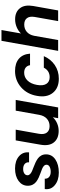

<svg xmlns="http://www.w3.org/2000/svg" viewBox="840 -1620 789 2508"><g transform="rotate(-90 1234.0 -365.5)"><path d="M472.2 -158.2Q472.2 -81.1 405.3 -36.1Q338.4 8.8 233.9 8.8Q132.8 8.8 70.1 -43.2Q7.3 -95.2 19 -174.8H154.8Q151.9 -140.1 176 -118.7Q200.2 -97.2 244.1 -97.2Q284.2 -97.2 310.5 -111.6Q336.9 -126 336.9 -153.8Q336.9 -171.9 321.8 -185.8Q306.6 -199.7 282.5 -209.7Q258.3 -219.7 229 -229.7Q199.7 -239.7 170.2 -253.4Q140.6 -267.1 116.5 -284.7Q92.3 -302.2 77.1 -330.8Q62 -359.4 62 -396Q62 -469.7 124.5 -516.4Q187 -563 287.1 -563Q388.2 -563 447.3 -511.5Q506.3 -460 498 -379.9H368.2Q371.1 -414.6 347.9 -435.8Q324.7 -457 280.8 -457Q244.6 -457 221.9 -441.4Q199.2 -425.8 199.2 -399.9Q199.2 -381.3 214.4 -366.7Q229.5 -352.1 253.4 -341.3Q277.3 -330.6 306.6 -320.1Q335.9 -309.6 365 -295.9Q394 -282.2 418 -265.1Q441.9 -248 457 -220.7Q472.2 -193.4 472.2 -158.2Z M1183.1 -554.2 1085 0H944.8L957 -69.8Q925.3 -34.2 877.9 -13.7Q830.6 6.8 778.8 6.8Q678.7 6.8 628.7 -55.4Q578.6 -117.7 598.1 -229L654.8 -554.2H794.9L740.7 -249Q729.5 -183.1 756.6 -147.5Q783.7 -111.8 840.8 -111.8Q898.4 -111.8 938 -147.7Q977.5 -183.6 988.8 -249L1043 -554.2Z M1236.3 -276.9Q1258.3 -405.8 1348.6 -484.4Q1439 -563 1560.5 -563Q1663.6 -563 1722.2 -512Q1780.8 -460.9 1787.6 -367.2H1636.7Q1630.9 -403.3 1606 -423.6Q1581.1 -443.8 1538.6 -443.8Q1479 -443.8 1436.3 -400.1Q1393.6 -356.4 1379.4 -276.9Q1365.2 -197.3 1392.8 -154.1Q1420.4 -110.8 1480.5 -110.8Q1564.9 -110.8 1604.5 -187H1755.4Q1716.3 -96.7 1638.9 -43.9Q1561.5 8.8 1460.4 8.8Q1338.4 8.8 1275.4 -69.6Q1212.4 -147.9 1236.3 -276.9Z M1824.2 0 1955.1 -740.2H2096.2L2051.3 -485.8Q2085 -521 2133.8 -541.5Q2182.6 -562 2236.3 -562Q2332 -562 2380.9 -499.5Q2429.7 -437 2410.2 -325.2L2352.1 0H2212.9L2267.1 -306.2Q2278.3 -371.6 2251.5 -407.2Q2224.6 -442.9 2168 -442.9Q2111.3 -442.9 2072.5 -409.4Q2033.7 -376 2021 -314L1965.3 0Z"/></g></svg>

Font: SVN-Poppins SemiBold
Style: Italic
Weight: 600
Italic angle: -10°
Designer: Ninad Kale (Devanagari), Jonny Pinhorn (Latin)
Foundry: Indian Type Foundry
Version: Version 3.002 2017